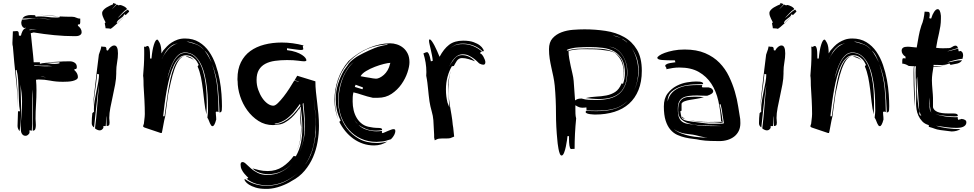

<svg xmlns="http://www.w3.org/2000/svg" viewBox="-20 -879 6276 1237"><path d="M121 -753Q144 -753 166.5 -756.5Q189 -760 212 -760Q237 -760 261.5 -757.5Q286 -755 311 -753Q282 -758 253 -759.5Q224 -761 195 -761Q177 -761 159.5 -760.5Q142 -760 124 -759Q132 -772 147 -777Q162 -782 176 -782H181L206 -781L210 -771Q218 -773 225 -773H241Q265 -773 289 -769.5Q313 -766 339 -766H351Q357 -766 364 -768L366 -773Q405 -771 445 -771Q460 -771 471.5 -765Q483 -759 497 -759V-736Q497 -730 495 -725.5Q493 -721 488 -721L482 -722V-713Q492 -706 499 -695Q506 -684 506 -672Q506 -663 501.5 -658Q497 -653 490 -650Q483 -647 475 -646.5Q467 -646 460 -646Q397 -646 330 -652.5Q263 -659 197 -670L178 -665Q179 -661 180.5 -646.5Q182 -632 184 -611.5Q186 -591 188.5 -568Q191 -545 193 -525.5Q195 -506 196 -492.5Q197 -479 197 -478H237V-468Q255 -473 268 -473Q284 -473 299 -470Q314 -467 332 -467Q340 -467 347.5 -468Q355 -469 363 -471V-478Q348 -477 333 -476.5Q318 -476 303 -476Q293 -476 283.5 -476.5Q274 -477 265 -478Q307 -478 347.5 -481Q388 -484 430 -484Q447 -484 461 -475Q475 -466 475 -447Q475 -442 473 -438Q471 -434 466 -434L460 -435V-426Q470 -418 476 -406.5Q482 -395 482 -383Q482 -373 472.5 -367Q463 -361 449 -357.5Q435 -354 417.5 -353Q400 -352 385 -352Q341 -352 303.5 -359.5Q266 -367 228 -367Q222 -367 212 -365Q215 -332 215 -298Q215 -252 212 -205.5Q209 -159 209 -113Q209 -106 210 -95Q211 -84 211 -73Q211 -59 207.5 -48Q204 -37 191 -37V-303Q188 -273 187.5 -243.5Q187 -214 187 -185V-81Q187 -60 185 -37L170 -40V-22Q166 -15 159.5 -9.5Q153 -4 145 -4Q135 -4 129 -8.5Q123 -13 119.5 -20Q116 -27 115 -35.5Q114 -44 114 -51Q114 -94 118 -138Q122 -182 122 -226Q122 -253 119 -280Q116 -307 112 -334Q113 -292 114.5 -251.5Q116 -211 116 -170Q116 -135 114 -101.5Q112 -68 106 -34Q93 -50 93 -68Q93 -91 94.5 -115Q96 -139 96 -162H109Q103 -195 102 -228L100 -295Q99 -329 97 -362.5Q95 -396 87 -429L81 -426Q95 -308 96 -188Q93 -284 82 -378Q71 -478 63 -579Q61 -584 60.5 -590.5Q60 -597 60 -603Q60 -622 61.5 -639.5Q63 -657 63 -677L88 -679Q99 -679 100.5 -667.5Q102 -656 102 -649H115Q117 -662 124.5 -677.5Q132 -693 146 -698L145 -701L136 -698Q126 -703 121.5 -712.5Q117 -722 117 -733Q117 -738 119 -743Q121 -748 121 -753ZM201 -455Q218 -455 234.5 -453.5Q251 -452 268 -452H277L317 -453Q288 -457 259 -456Q230 -455 201 -459ZM297 -778Q264 -782 231 -784Q283 -782 336 -776Q349 -775 361 -774Q328 -774 297 -778ZM172 -684Q178 -686 193.5 -687Q209 -688 216 -689H192Q176 -689 169 -688ZM240 -386Q251 -384 262 -383Q270 -382 278 -380Q270 -382 263 -384Q254 -386 243 -386ZM366 -774H361Q363 -774 366 -773ZM283 -380Q281 -380 278 -380Q281 -380 283 -380Z M592 -52Q596 -80 599.5 -117.5Q603 -155 606 -193Q609 -231 612 -267.5Q615 -304 618 -331Q613 -304 609 -269Q605 -234 601 -197Q597 -160 593 -123.5Q589 -87 586 -58Q571 -68 571 -85Q571 -105 572 -118.5Q573 -132 575 -150L586 -160Q585 -165 585 -169V-179Q585 -202 590 -231.5Q595 -261 601.5 -291.5Q608 -322 613 -350.5Q618 -379 618 -400L606 -403Q604 -379 600 -348.5Q596 -318 591.5 -285.5Q587 -253 583 -221Q581 -204 579 -189Q581 -217 584 -249Q589 -295 594.5 -340.5Q600 -386 605 -430Q610 -474 615 -511Q615 -526 622.5 -543.5Q630 -561 633 -580Q639 -578 643 -578H650Q660 -578 663 -573.5Q666 -569 666 -561V-556L675 -553Q683 -568 694 -577Q705 -586 716 -586Q740 -586 740 -535Q740 -508 734.5 -477.5Q729 -447 729 -418V-405Q729 -373 722 -335.5Q715 -298 706.5 -259.5Q698 -221 691 -185Q684 -149 684 -119Q684 -112 685 -104Q686 -96 686 -89Q686 -74 680.5 -70.5Q675 -67 667 -67Q667 -80 666 -99Q665 -118 665 -133Q663 -122 663 -103Q663 -84 661 -67H646V-55Q637 -39 622 -39Q615 -39 606 -43Q597 -47 592 -52ZM798 -820Q781 -810 767 -794Q753 -778 738 -763Q747 -769 754 -776Q761 -783 768.5 -790Q776 -797 784.5 -804Q793 -811 804 -817Q807 -813 809.5 -810Q812 -807 812 -804L789 -781Q789 -783 785.5 -785Q782 -787 780 -787Q777 -777 770 -771Q763 -765 756 -760Q749 -755 742 -749Q735 -743 732 -733V-731Q732 -730 735 -730L785 -777L766 -758Q752 -744 736.5 -729.5Q721 -715 707.5 -704Q694 -693 691 -693L690 -694Q683 -696 675.5 -696Q668 -696 660 -697Q660 -705 657.5 -714Q655 -723 655 -728Q655 -733 660 -733Q660 -736 656.5 -742.5Q653 -749 649 -757.5Q645 -766 641.5 -775.5Q638 -785 638 -795Q638 -805 646.5 -814.5Q655 -824 666.5 -831Q678 -838 689 -843Q700 -848 705 -850Q709 -850 708 -854.5Q707 -859 711 -859L729 -853Q727 -848 716.5 -836.5Q706 -825 701 -820Q708 -825 717.5 -835Q727 -845 732 -850Q737 -848 741 -846Q745 -844 747 -844L750 -847Q757 -847 765.5 -844Q774 -841 781 -837Q788 -833 793 -828Q798 -823 798 -820ZM577 -165Q578 -176 579 -187Q578 -175 577 -165Z M902 -64Q902 -69 905 -76Q908 -83 908 -91Q911 -115 912 -125.5Q913 -136 913 -144Q913 -186 910.5 -234.5Q908 -283 905 -328Q905 -342 904.5 -361Q904 -380 902 -391Q905 -426 907 -460Q909 -494 909 -529V-554Q909 -567 908 -580Q911 -577 914 -577Q918 -577 922.5 -580Q927 -583 931 -583Q938 -583 942.5 -568Q947 -553 947 -502H956Q961 -558 971.5 -591Q982 -624 993 -624Q998 -624 1009 -602.5Q1020 -581 1020 -535L1031 -553Q1042 -566 1055.5 -580Q1069 -594 1086 -605Q1103 -616 1124 -623.5Q1145 -631 1172 -631Q1224 -631 1262.5 -607.5Q1301 -584 1327 -546.5Q1353 -509 1369.5 -461.5Q1386 -414 1395 -365.5Q1404 -317 1407 -272Q1410 -227 1410 -195Q1410 -166 1406.5 -160.5Q1403 -155 1394 -154Q1392 -231 1384 -311Q1376 -391 1346 -466Q1373 -387 1380.5 -310.5Q1388 -234 1388 -157Q1382 -160 1377 -160Q1373 -160 1370 -157Q1370 -149 1371 -140Q1372 -132 1372.5 -124Q1373 -116 1373 -109Q1367 -86 1361 -76Q1355 -66 1350 -66Q1344 -66 1340 -71.5Q1336 -77 1332.5 -85Q1329 -93 1325.5 -102.5Q1322 -112 1316 -121Q1318 -138 1319 -148.5Q1320 -159 1320 -166Q1320 -193 1319 -231Q1318 -269 1313.5 -310.5Q1309 -352 1299.5 -393.5Q1290 -435 1273.5 -467.5Q1257 -500 1232 -520.5Q1207 -541 1172 -541Q1148 -541 1129.5 -525Q1111 -509 1097.5 -484Q1084 -459 1074 -429.5Q1064 -400 1058 -373Q1067 -401 1076.5 -430Q1086 -459 1099.5 -483Q1113 -507 1131 -522.5Q1149 -538 1173 -538Q1204 -538 1226.5 -521Q1249 -504 1264.5 -477Q1280 -450 1289.5 -415.5Q1299 -381 1304 -345.5Q1309 -310 1310.5 -276.5Q1312 -243 1312 -219Q1312 -200 1311.5 -181Q1311 -162 1310 -142Q1301 -180 1296.5 -221.5Q1292 -263 1287 -303.5Q1282 -344 1274.5 -381.5Q1267 -419 1253 -451L1260 -461Q1250 -484 1237.5 -496.5Q1225 -509 1213 -515Q1201 -521 1191 -522Q1181 -523 1178 -523Q1153 -523 1133.5 -505Q1114 -487 1099.5 -456.5Q1085 -426 1074 -386Q1063 -346 1055 -302Q1047 -258 1041 -213.5Q1035 -169 1031 -130H1040Q1045 -164 1050.5 -205Q1056 -246 1062.5 -288.5Q1069 -331 1078 -371Q1087 -411 1099.5 -443Q1112 -475 1129 -495Q1145 -514 1168 -517Q1146 -512 1131 -489Q1115 -465 1103 -430Q1091 -395 1081.5 -353.5Q1072 -312 1064 -274L1044 -128Q1040 -114 1038 -103L1034 -82Q1032 -72 1030 -60.5Q1028 -49 1025 -34L1022 -22H1016L915 -56Q910 -57 907.5 -59Q905 -61 902 -64ZM1076 -577Q1056 -560 1044.5 -540.5Q1033 -521 1023 -501V-500Q1037 -529 1062 -559Q1086 -587 1126 -601Q1113 -597 1101 -593Q1087 -588 1076 -577ZM1196 -610Q1191 -611 1182 -611Q1214 -603 1242 -593.5Q1270 -584 1295 -556Q1278 -579 1250.5 -592Q1223 -605 1196 -610ZM1223 -496Q1215 -502 1204.5 -505.5Q1194 -509 1179 -515L1178 -517Q1195 -516 1208 -509.5Q1221 -503 1233 -487ZM1297 -554Q1311 -537 1323 -515Q1335 -493 1344 -476Q1334 -499 1325 -518Q1316 -537 1297 -554Z M1904 -352V-354L1878 -362L1895 -391L2012 -355Q2012 -322 2015.5 -287.5Q2019 -253 2023.5 -217Q2028 -181 2031.5 -143.5Q2035 -106 2035 -68Q2035 -17 2026 35Q2017 87 1996.5 134Q1976 181 1942.5 221Q1909 261 1859 287Q1832 305 1789.5 320.5Q1747 336 1706 338H1694Q1654 338 1627 329.5Q1600 321 1584 310.5Q1568 300 1561.5 290.5Q1555 281 1555 279Q1555 275 1559 275Q1590 298 1626 308Q1662 318 1698 318Q1759 318 1811 294Q1861 270 1901 234Q1861 269 1810 292Q1758 315 1699 315Q1664 315 1630.5 305Q1597 295 1568 272Q1571 272 1575 270.5Q1579 269 1579 265L1571 258Q1564 251 1554.5 240Q1545 229 1537.5 214Q1530 199 1530 182Q1530 165 1543 165Q1553 165 1566 178Q1579 191 1597 206.5Q1615 222 1640.5 235Q1666 248 1701 248Q1751 248 1791 228.5Q1831 209 1861 175Q1832 207 1793.5 225Q1755 243 1706 243Q1676 243 1649.5 233Q1623 223 1607 206Q1624 211 1649.5 217Q1675 223 1705 223Q1759 223 1800.5 195.5Q1842 168 1872 126L1886 128Q1909 88 1918.5 42.5Q1928 -3 1928 -53Q1928 -87 1925 -122Q1922 -157 1917 -193L1912 -186Q1917 -151 1919.5 -117.5Q1922 -84 1922 -52Q1922 -12 1914 27.5Q1906 67 1889 100Q1906 65 1913 25.5Q1920 -14 1920 -59Q1915 -85 1915 -111Q1915 -137 1913 -163L1911 -183Q1904 -173 1890 -155Q1876 -137 1857 -119.5Q1838 -102 1814.5 -89Q1791 -76 1765 -76L1740 -73Q1687 -73 1645 -100Q1603 -127 1573 -168.5Q1543 -210 1527 -259.5Q1511 -309 1511 -355Q1510 -360 1510 -363V-372Q1510 -433 1532 -477.5Q1554 -522 1592.5 -550Q1631 -578 1683 -591.5Q1735 -605 1795 -605Q1865 -605 1937 -586Q1931 -584 1931 -579Q1931 -575 1932.5 -571.5Q1934 -568 1934 -564V-562Q1931 -557 1920 -557Q1909 -557 1888 -560Q1867 -563 1829 -568V-556Q1863 -552 1887 -543.5Q1911 -535 1926 -525Q1941 -515 1947.5 -506Q1954 -497 1954 -491Q1954 -487 1949.5 -485.5Q1945 -484 1940 -484Q1929 -484 1900.5 -488Q1872 -492 1829 -492Q1788 -492 1752 -487Q1716 -482 1689.5 -468Q1663 -454 1648 -429Q1633 -404 1633 -364Q1633 -331 1643.5 -301Q1654 -271 1669.5 -248Q1685 -225 1704 -211.5Q1723 -198 1741 -198Q1753 -198 1770.5 -215Q1788 -232 1807.5 -257Q1827 -282 1845 -310Q1863 -338 1876 -360ZM1868 -151Q1858 -141 1846 -129.5Q1834 -118 1819.5 -108.5Q1805 -99 1787 -91.5Q1769 -84 1748 -82L1755 -79Q1785 -83 1810 -96.5Q1835 -110 1854.5 -128Q1874 -146 1889 -165Q1904 -184 1915 -198L1913 -210Q1904 -197 1891.5 -181Q1879 -165 1868 -151ZM1941 -54Q1941 -10 1932 32Q1923 72 1907 107Q1924 71 1934 28Q1945 -16 1945 -62Q1945 -85 1943.5 -109Q1942 -133 1940 -157L1935 -216L1930 -210Q1934 -171 1937.5 -132Q1941 -93 1941 -54ZM2015 -60Q2015 -113 2010.5 -163Q2006 -213 2000 -262Q2004 -216 2009 -170.5Q2014 -125 2014 -77Q2014 -44 2010.5 -7.5Q2007 29 1998 65Q1989 101 1973 135Q1958 167 1935 195Q1975 149 1992 91Q2010 31 2015 -28Z M2499 18Q2461 31 2441 32.5Q2421 34 2406 35Q2350 35 2305 14Q2260 -7 2228 -43Q2196 -79 2178.5 -127.5Q2161 -176 2161 -231Q2161 -263 2167 -297.5Q2173 -332 2185 -365.5Q2197 -399 2216 -428Q2234 -457 2259 -480Q2233 -459 2215 -430Q2196 -401 2183 -367.5Q2170 -334 2164 -298.5Q2158 -263 2158 -230Q2158 -188 2171.5 -140.5Q2185 -93 2215 -52.5Q2245 -12 2292.5 15Q2340 42 2408 42Q2440 42 2475 33Q2437 58 2390 58Q2352 58 2318.5 46.5Q2285 35 2256.5 14.5Q2228 -6 2205 -34Q2182 -62 2166 -94L2175 -102Q2158 -136 2150.5 -170Q2143 -204 2143 -239Q2143 -290 2157.5 -337Q2172 -384 2196 -426L2220 -459Q2226 -470 2237.5 -481Q2249 -492 2263 -502.5Q2277 -513 2292.5 -521.5Q2308 -530 2322 -537Q2358 -555 2394 -569.5Q2430 -584 2478 -591L2474 -594Q2382 -585 2318 -549.5Q2254 -514 2214 -463Q2174 -412 2156 -351.5Q2138 -291 2138 -233Q2138 -202 2143.5 -170.5Q2149 -139 2160 -108Q2135 -168 2135 -235Q2135 -301 2157 -366Q2179 -431 2226 -486Q2286 -541 2357 -570.5Q2428 -600 2494 -600Q2515 -600 2537 -593Q2559 -586 2577 -571.5Q2595 -557 2606.5 -534Q2618 -511 2618 -478Q2618 -451 2605 -412Q2592 -373 2566.5 -336.5Q2541 -300 2503 -274.5Q2465 -249 2415 -249H2382Q2345 -257 2314.5 -267.5Q2284 -278 2257 -284Q2253 -268 2252.5 -253.5Q2252 -239 2252 -225Q2252 -196 2258.5 -168.5Q2265 -141 2279 -118Q2293 -95 2314.5 -79.5Q2336 -64 2367 -60Q2386 -56 2400 -55.5Q2414 -55 2423.5 -54.5Q2433 -54 2437.5 -51.5Q2442 -49 2442 -42Q2432 -39 2421.5 -38Q2411 -37 2400 -37Q2365 -37 2337 -48.5Q2309 -60 2289 -75Q2312 -52 2344 -42.5Q2376 -33 2407 -33Q2424 -33 2442 -36Q2440 -30 2440 -29Q2440 -23 2445 -21Q2449 -22 2459 -26.5Q2469 -31 2479.5 -35.5Q2490 -40 2500 -43.5Q2510 -47 2514 -47Q2519 -47 2523 -45.5Q2527 -44 2527 -34Q2527 -24 2520 -10Q2513 4 2499 18ZM2361 -378 2383 -374Q2394 -372 2403 -372Q2413 -372 2426.5 -378.5Q2440 -385 2453.5 -397Q2467 -409 2477.5 -427Q2488 -445 2493 -468L2495 -474Q2481 -474 2453 -467Q2425 -460 2395 -448.5Q2365 -437 2339 -421.5Q2313 -406 2303 -388Q2318 -385 2332.5 -382.5Q2347 -380 2361 -378ZM2315 -304Q2317 -306 2317.5 -310Q2318 -314 2318 -316L2271 -333L2266 -319ZM2287 -77Q2280 -85 2273 -93Q2267 -100 2263 -107Q2272 -90 2287 -77Z M2881 11Q2871 13 2859 13H2830Q2804 13 2793.5 19Q2783 25 2781 25L2777 7V-11L2772 -105Q2770 -132 2761 -163Q2752 -194 2747 -226Q2744 -247 2742 -266L2738 -305Q2736 -325 2733.5 -346Q2731 -367 2726 -391Q2726 -397 2726.5 -403Q2727 -409 2727 -415Q2727 -446 2722 -476Q2717 -506 2708 -535Q2715 -538 2721 -540.5Q2727 -543 2732 -543Q2737 -543 2743 -531.5Q2749 -520 2756 -484Q2758 -484 2762 -485.5Q2766 -487 2768 -487Q2767 -504 2763 -523.5Q2759 -543 2755 -561Q2751 -579 2747.5 -593.5Q2744 -608 2744 -617Q2744 -619 2744.5 -622Q2745 -625 2749 -625Q2754 -625 2762 -614Q2770 -603 2779 -586Q2788 -569 2796.5 -549.5Q2805 -530 2812 -513Q2839 -564 2873.5 -590.5Q2908 -617 2964 -617Q3005 -617 3031 -607.5Q3057 -598 3071.5 -586.5Q3086 -575 3091 -565L3097 -555Q3097 -549 3091 -547Q3065 -572 3032 -585Q2999 -598 2964 -598Q2930 -598 2913 -589Q2897 -581 2879 -569Q2898 -581 2914 -588Q2931 -595 2963 -595Q2998 -595 3030 -581.5Q3062 -568 3085 -547Q3080 -545 3076.5 -542.5Q3073 -540 3073 -535Q3078 -535 3084 -528.5Q3090 -522 3095 -513Q3100 -504 3103.5 -494.5Q3107 -485 3107 -479Q3107 -462 3094 -462Q3084 -462 3070 -469Q3067 -470 3057.5 -480Q3048 -490 3034 -500.5Q3020 -511 3002 -520Q2984 -529 2962 -529Q2944 -529 2930.5 -521.5Q2917 -514 2906 -501.5Q2895 -489 2886 -473L2873 -449Q2888 -476 2906 -498Q2926 -524 2956 -524Q2982 -524 3004 -512.5Q3026 -501 3040 -484Q3023 -491 3000 -498Q2977 -505 2956 -505Q2945 -505 2937 -500Q2929 -495 2923.5 -487.5Q2918 -480 2913.5 -471Q2909 -462 2904 -454L2891 -452Q2874 -423 2863.5 -384.5Q2853 -346 2853 -304Q2853 -279 2855.5 -259Q2858 -239 2863 -218L2875 -187L2873 -216Q2871 -250 2869 -276.5Q2867 -303 2867 -335Q2869 -364 2875 -390Q2880 -412 2890 -431Q2878 -407 2874 -376Q2869 -342 2869 -304Q2869 -274 2872 -247Q2875 -220 2879.5 -193Q2884 -166 2889 -137.5Q2894 -109 2897 -75L2900 -56L2906 1ZM2893 -436 2890 -431Z M3687 -201V-180Q3687 -163 3687.5 -146.5Q3688 -130 3692 -116Q3687 -67 3684.5 -18Q3682 31 3682 80L3660 81Q3655 81 3652.5 74.5Q3650 68 3648.5 58.5Q3647 49 3646.5 38Q3646 27 3646 18V-2H3636Q3636 4 3633 24Q3630 44 3625.5 66Q3621 88 3614 105.5Q3607 123 3598 123Q3591 123 3586 109.5Q3581 96 3578 79Q3575 62 3573 46.5Q3571 31 3571 26Q3562 -62 3562 -150.5Q3562 -239 3554 -327Q3551 -357 3545 -385.5Q3539 -414 3532.5 -443Q3526 -472 3521.5 -501Q3517 -530 3517 -562Q3517 -607 3540 -632.5Q3563 -658 3597.5 -671Q3632 -684 3672 -687Q3712 -690 3746 -690Q3815 -690 3881.5 -680Q3948 -670 4000 -641Q4052 -612 4083.5 -559.5Q4115 -507 4115 -423Q4115 -352 4093.5 -299Q4072 -246 4033 -211Q3994 -176 3938.5 -158.5Q3883 -141 3815 -141Q3812 -141 3802 -141.5Q3792 -142 3781 -143.5Q3770 -145 3761.5 -148.5Q3753 -152 3753 -158L3756 -165Q3773 -164 3790 -163.5Q3807 -163 3824 -163Q3854 -163 3883.5 -166Q3913 -169 3941 -178Q3969 -187 3993 -203Q4015 -218 4034 -241Q4014 -218 3991 -203Q3966 -187 3937.5 -179Q3909 -171 3878.5 -168.5Q3848 -166 3817 -166Q3803 -166 3788 -166.5Q3773 -167 3759 -168L3758 -187Q3750 -186 3744 -185.5Q3738 -185 3733 -185Q3721 -185 3711 -188.5Q3701 -192 3687 -201ZM3778 -576Q3744 -576 3706 -573.5Q3668 -571 3636 -560L3631 -552Q3669 -563 3701 -565Q3733 -567 3762 -567H3766Q3809 -567 3851 -564.5Q3893 -562 3926 -547.5Q3959 -533 3979.5 -502.5Q4000 -472 4000 -416Q4000 -399 3997 -384Q3994 -369 3989 -354Q3993 -368 3995.5 -382.5Q3998 -397 3998 -412Q3998 -450 3985 -481Q3972 -512 3943 -537L3936 -541Q3921 -548 3898.5 -552Q3876 -556 3851 -558.5Q3826 -561 3800.5 -561.5Q3775 -562 3753 -562H3725Q3707 -562 3683.5 -559Q3660 -556 3643 -551Q3643 -526 3647.5 -501.5Q3652 -477 3657 -453L3668 -405Q3674 -381 3676 -357L3685 -232Q3692 -237 3700.5 -240.5Q3709 -244 3723 -244H3728Q3750 -237 3773.5 -236Q3797 -235 3820 -235Q3868 -235 3905.5 -244Q3943 -253 3969 -274.5Q3995 -296 4008.5 -331.5Q4022 -367 4022 -419Q4022 -442 4014.5 -469.5Q4007 -497 3992 -521Q3977 -545 3954 -561Q3932 -577 3903 -578Q3931 -575 3953 -560Q3975 -545 3990 -522Q4005 -499 4012.5 -471.5Q4020 -444 4020 -418Q4020 -327 3976 -284Q3932 -241 3841 -241Q3819 -241 3797 -243L3753 -247Q3786 -255 3820.5 -256.5Q3855 -258 3886.5 -264Q3918 -270 3943.5 -286.5Q3969 -303 3985 -342L3994 -339Q4006 -372 4006 -408Q4006 -463 3987.5 -496Q3969 -529 3938 -547Q3907 -565 3865.5 -570.5Q3824 -576 3778 -576ZM4095 -425Q4095 -466 4084 -500.5Q4073 -535 4050 -568Q4071 -535 4081.5 -497.5Q4092 -460 4092 -421Q4092 -358 4067 -300Q4080 -328 4087 -359Q4095 -392 4095 -425ZM3927 -651Q3941 -646 3954.5 -642.5Q3968 -639 3982 -633Q3957 -646 3927 -651ZM4022 -603Q4018 -611 4004 -620Q3991 -628 3983 -632Q3993 -624 4002 -619Q4012 -613 4022 -603Z M4536 -262Q4509 -262 4495.5 -263Q4482 -264 4471 -264Q4441 -264 4418 -261Q4395 -258 4379 -249Q4363 -240 4355 -223Q4347 -206 4347 -178Q4347 -137 4356.5 -117.5Q4366 -98 4383.5 -89.5Q4401 -81 4426 -79Q4451 -77 4482 -70Q4500 -68 4518 -67.5Q4536 -67 4554 -67H4626Q4576 -70 4526.5 -70.5Q4477 -71 4437.5 -79Q4398 -87 4373.5 -107Q4349 -127 4349 -168Q4349 -201 4357.5 -218.5Q4366 -236 4380.5 -244.5Q4395 -253 4415 -254.5Q4435 -256 4458 -256Q4486 -256 4515 -253Q4492 -246 4468.5 -242.5Q4445 -239 4425 -235.5Q4405 -232 4390.5 -226.5Q4376 -221 4371 -211V-166L4363 -162Q4367 -137 4370.5 -124.5Q4374 -112 4390 -105.5Q4406 -99 4441.5 -95Q4477 -91 4545 -82H4617Q4636 -82 4639.5 -83.5Q4643 -85 4644 -85L4635 -139Q4633 -159 4630 -175Q4627 -191 4622 -209Q4621 -206 4616 -206Q4621 -189 4624.5 -170Q4628 -151 4630.5 -134Q4633 -117 4634.5 -105Q4636 -93 4638 -91L4632 -89Q4630 -88 4626 -88H4620Q4613 -88 4604 -89.5Q4595 -91 4581 -91H4548Q4509 -91 4476 -95Q4445 -99 4422 -105Q4445 -100 4478 -97Q4513 -93 4543 -93Q4556 -93 4570.5 -93.5Q4585 -94 4602 -94H4635Q4632 -97 4628 -97H4626Q4622 -166 4608 -229Q4594 -292 4563 -339.5Q4532 -387 4482 -415.5Q4432 -444 4357 -444Q4336 -444 4315 -441Q4294 -438 4272 -433Q4274 -435 4274 -437Q4274 -442 4270 -446.5Q4266 -451 4266 -456Q4266 -462 4278.5 -467.5Q4291 -473 4332 -478Q4330 -480 4329.5 -484Q4329 -488 4329 -490Q4275 -490 4245 -492.5Q4215 -495 4215 -507Q4215 -512 4227.5 -521Q4240 -530 4263 -538.5Q4286 -547 4318.5 -553.5Q4351 -560 4391 -560Q4468 -560 4523 -536.5Q4578 -513 4615.5 -474.5Q4653 -436 4676.5 -387Q4700 -338 4714.5 -288.5Q4729 -239 4736 -192.5Q4743 -146 4749 -112Q4749 -106 4749.5 -100Q4750 -94 4750 -86Q4750 -57 4739.5 -35.5Q4729 -14 4710.5 0.5Q4692 15 4667.5 22.5Q4643 30 4615 30Q4593 30 4558 29Q4523 28 4491 23Q4470 18 4445 15.5Q4420 13 4394 7Q4368 1 4343.5 -10Q4319 -21 4299.5 -43.5Q4280 -66 4268.5 -102Q4257 -138 4257 -193Q4257 -245 4281 -276.5Q4305 -308 4338.5 -325.5Q4372 -343 4407 -348.5Q4442 -354 4464 -354Q4492 -354 4501 -350Q4510 -346 4510 -342Q4510 -339 4509 -337Q4484 -337 4445 -335Q4406 -333 4369.5 -322Q4333 -311 4307 -288.5Q4281 -266 4281 -225Q4290 -262 4311.5 -283.5Q4333 -305 4361 -315.5Q4389 -326 4418.5 -328.5Q4448 -331 4472 -331H4506Q4502 -327 4502 -323Q4502 -319 4506 -316H4545Q4561 -313 4568 -305.5Q4575 -298 4575 -292Q4575 -283 4566 -276Q4557 -269 4536 -262ZM4368 -20Q4396 -9 4425.5 -3Q4455 3 4484 5Q4513 8 4538 8Q4518 6 4498 1Q4477 -4 4461 -8Q4444 -12 4427.5 -13.5Q4411 -15 4393.5 -18Q4376 -21 4358 -27.5Q4340 -34 4322 -47Q4341 -30 4368 -20ZM4378 -125Q4377 -126 4384 -119Q4390 -113 4400 -110Q4395 -112 4385 -115Q4374 -119 4374 -127ZM4403 -110Q4402 -110 4400 -110Q4401 -110 4403 -110Z M4891 -52Q4895 -80 4898.5 -117.5Q4902 -155 4905 -193Q4908 -231 4911 -267.5Q4914 -304 4917 -331Q4912 -304 4908 -269Q4904 -234 4900 -197Q4896 -160 4892 -123.5Q4888 -87 4885 -58Q4870 -68 4870 -85Q4870 -105 4871 -118.5Q4872 -132 4874 -150L4885 -160Q4884 -165 4884 -169V-179Q4884 -202 4889 -231.5Q4894 -261 4900.5 -291.5Q4907 -322 4912 -350.5Q4917 -379 4917 -400L4905 -403Q4903 -379 4899 -348.5Q4895 -318 4890.5 -285.5Q4886 -253 4882 -221Q4880 -204 4878 -189Q4880 -217 4883 -249Q4888 -295 4893.5 -340.5Q4899 -386 4904 -430Q4909 -474 4914 -511Q4914 -526 4921.5 -543.5Q4929 -561 4932 -580Q4938 -578 4942 -578H4949Q4959 -578 4962 -573.5Q4965 -569 4965 -561V-556L4974 -553Q4982 -568 4993 -577Q5004 -586 5015 -586Q5039 -586 5039 -535Q5039 -508 5033.5 -477.5Q5028 -447 5028 -418V-405Q5028 -373 5021 -335.5Q5014 -298 5005.5 -259.5Q4997 -221 4990 -185Q4983 -149 4983 -119Q4983 -112 4984 -104Q4985 -96 4985 -89Q4985 -74 4979.5 -70.5Q4974 -67 4966 -67Q4966 -80 4965 -99Q4964 -118 4964 -133Q4962 -122 4962 -103Q4962 -84 4960 -67H4945V-55Q4936 -39 4921 -39Q4914 -39 4905 -43Q4896 -47 4891 -52ZM5097 -820Q5080 -810 5066 -794Q5052 -778 5037 -763Q5046 -769 5053 -776Q5060 -783 5067.5 -790Q5075 -797 5083.5 -804Q5092 -811 5103 -817Q5106 -813 5108.5 -810Q5111 -807 5111 -804L5088 -781Q5088 -783 5084.5 -785Q5081 -787 5079 -787Q5076 -777 5069 -771Q5062 -765 5055 -760Q5048 -755 5041 -749Q5034 -743 5031 -733V-731Q5031 -730 5034 -730L5084 -777L5065 -758Q5051 -744 5035.5 -729.5Q5020 -715 5006.5 -704Q4993 -693 4990 -693L4989 -694Q4982 -696 4974.5 -696Q4967 -696 4959 -697Q4959 -705 4956.5 -714Q4954 -723 4954 -728Q4954 -733 4959 -733Q4959 -736 4955.5 -742.5Q4952 -749 4948 -757.5Q4944 -766 4940.5 -775.5Q4937 -785 4937 -795Q4937 -805 4945.5 -814.5Q4954 -824 4965.5 -831Q4977 -838 4988 -843Q4999 -848 5004 -850Q5008 -850 5007 -854.5Q5006 -859 5010 -859L5028 -853Q5026 -848 5015.5 -836.5Q5005 -825 5000 -820Q5007 -825 5016.5 -835Q5026 -845 5031 -850Q5036 -848 5040 -846Q5044 -844 5046 -844L5049 -847Q5056 -847 5064.5 -844Q5073 -841 5080 -837Q5087 -833 5092 -828Q5097 -823 5097 -820ZM4876 -165Q4877 -176 4878 -187Q4877 -175 4876 -165Z M5201 -64Q5201 -69 5204 -76Q5207 -83 5207 -91Q5210 -115 5211 -125.5Q5212 -136 5212 -144Q5212 -186 5209.5 -234.5Q5207 -283 5204 -328Q5204 -342 5203.5 -361Q5203 -380 5201 -391Q5204 -426 5206 -460Q5208 -494 5208 -529V-554Q5208 -567 5207 -580Q5210 -577 5213 -577Q5217 -577 5221.5 -580Q5226 -583 5230 -583Q5237 -583 5241.5 -568Q5246 -553 5246 -502H5255Q5260 -558 5270.5 -591Q5281 -624 5292 -624Q5297 -624 5308 -602.5Q5319 -581 5319 -535L5330 -553Q5341 -566 5354.5 -580Q5368 -594 5385 -605Q5402 -616 5423 -623.5Q5444 -631 5471 -631Q5523 -631 5561.5 -607.5Q5600 -584 5626 -546.5Q5652 -509 5668.5 -461.5Q5685 -414 5694 -365.5Q5703 -317 5706 -272Q5709 -227 5709 -195Q5709 -166 5705.5 -160.5Q5702 -155 5693 -154Q5691 -231 5683 -311Q5675 -391 5645 -466Q5672 -387 5679.5 -310.5Q5687 -234 5687 -157Q5681 -160 5676 -160Q5672 -160 5669 -157Q5669 -149 5670 -140Q5671 -132 5671.5 -124Q5672 -116 5672 -109Q5666 -86 5660 -76Q5654 -66 5649 -66Q5643 -66 5639 -71.5Q5635 -77 5631.5 -85Q5628 -93 5624.5 -102.5Q5621 -112 5615 -121Q5617 -138 5618 -148.5Q5619 -159 5619 -166Q5619 -193 5618 -231Q5617 -269 5612.5 -310.5Q5608 -352 5598.5 -393.5Q5589 -435 5572.5 -467.5Q5556 -500 5531 -520.5Q5506 -541 5471 -541Q5447 -541 5428.5 -525Q5410 -509 5396.5 -484Q5383 -459 5373 -429.5Q5363 -400 5357 -373Q5366 -401 5375.5 -430Q5385 -459 5398.5 -483Q5412 -507 5430 -522.5Q5448 -538 5472 -538Q5503 -538 5525.5 -521Q5548 -504 5563.5 -477Q5579 -450 5588.5 -415.5Q5598 -381 5603 -345.5Q5608 -310 5609.5 -276.5Q5611 -243 5611 -219Q5611 -200 5610.5 -181Q5610 -162 5609 -142Q5600 -180 5595.5 -221.5Q5591 -263 5586 -303.5Q5581 -344 5573.5 -381.5Q5566 -419 5552 -451L5559 -461Q5549 -484 5536.5 -496.5Q5524 -509 5512 -515Q5500 -521 5490 -522Q5480 -523 5477 -523Q5452 -523 5432.5 -505Q5413 -487 5398.5 -456.5Q5384 -426 5373 -386Q5362 -346 5354 -302Q5346 -258 5340 -213.5Q5334 -169 5330 -130H5339Q5344 -164 5349.5 -205Q5355 -246 5361.5 -288.5Q5368 -331 5377 -371Q5386 -411 5398.5 -443Q5411 -475 5428 -495Q5444 -514 5467 -517Q5445 -512 5430 -489Q5414 -465 5402 -430Q5390 -395 5380.5 -353.5Q5371 -312 5363 -274L5343 -128Q5339 -114 5337 -103L5333 -82Q5331 -72 5329 -60.5Q5327 -49 5324 -34L5321 -22H5315L5214 -56Q5209 -57 5206.5 -59Q5204 -61 5201 -64ZM5375 -577Q5355 -560 5343.5 -540.5Q5332 -521 5322 -501V-500Q5336 -529 5361 -559Q5385 -587 5425 -601Q5412 -597 5400 -593Q5386 -588 5375 -577ZM5495 -610Q5490 -611 5481 -611Q5513 -603 5541 -593.5Q5569 -584 5594 -556Q5577 -579 5549.5 -592Q5522 -605 5495 -610ZM5522 -496Q5514 -502 5503.5 -505.5Q5493 -509 5478 -515L5477 -517Q5494 -516 5507 -509.5Q5520 -503 5532 -487ZM5596 -554Q5610 -537 5622 -515Q5634 -493 5643 -476Q5633 -499 5624 -518Q5615 -537 5596 -554Z M6181 -500Q6172 -500 6156.5 -497Q6141 -494 6125.5 -490Q6110 -486 6097.5 -482Q6085 -478 6082 -476Q6108 -480 6130 -485.5Q6152 -491 6178 -491Q6173 -482 6165 -477Q6157 -472 6147.5 -469.5Q6138 -467 6127 -465.5Q6116 -464 6104 -461L6097 -470Q6078 -463 6068 -461.5Q6058 -460 6047 -460Q6035 -460 6022.5 -460.5Q6010 -461 5995 -461Q5995 -456 5994 -453Q6017 -453 6033 -453.5Q6049 -454 6072 -457Q6050 -453 6033.5 -451Q6017 -449 5994 -449Q5990 -426 5987 -404Q5984 -382 5984 -361Q5984 -349 5985 -333Q5986 -317 5987.5 -300.5Q5989 -284 5990 -269.5Q5991 -255 5991 -248V-188Q5996 -168 6020 -158Q6044 -148 6089 -148H6121Q6138 -148 6144.5 -144.5Q6151 -141 6151 -135Q6151 -130 6143 -129.5Q6135 -129 6127 -129Q6098 -129 6066 -133Q6036 -137 6007 -142Q6036 -135 6068 -129Q6101 -124 6132 -124H6141Q6145 -124 6150 -125Q6150 -120 6150.5 -116Q6151 -112 6153 -107L6161 -109Q6164 -110 6168 -110.5Q6172 -111 6174 -113Q6206 -110 6206 -91Q6206 -80 6200 -73Q6194 -66 6185 -62Q6176 -58 6165 -56.5Q6154 -55 6144 -55Q6109 -55 6075.5 -59.5Q6042 -64 6010 -69Q6038 -59 6081 -53Q6124 -47 6168 -47Q6157 -40 6142 -36Q6127 -32 6111 -32L6039 -41Q6025 -43 6017.5 -45Q6010 -47 6003 -49.5Q5996 -52 5987.5 -55Q5979 -58 5964 -62V-73Q5938 -80 5922 -97Q5906 -114 5897 -134Q5888 -154 5885 -174.5Q5882 -195 5882 -211Q5882 -228 5882.5 -242.5Q5883 -257 5883 -272Q5883 -283 5882.5 -300Q5882 -317 5881 -336Q5880 -355 5879.5 -375Q5879 -395 5879 -413Q5879 -424 5879.5 -434Q5880 -444 5881 -452H5871Q5870 -445 5870 -436V-418Q5870 -389 5871 -360.5Q5872 -332 5872.5 -308Q5873 -284 5874 -266.5Q5875 -249 5875 -241V-201V-193Q5872 -220 5869 -270Q5866 -328 5866 -398V-416Q5866 -427 5866.5 -437Q5867 -447 5869 -452L5835 -454Q5824 -461 5813 -465Q5802 -469 5793 -469V-489Q5793 -495 5794.5 -499.5Q5796 -504 5804 -504Q5806 -504 5814 -502V-514Q5803 -520 5796 -530.5Q5789 -541 5789 -552Q5789 -578 5826 -578Q5840 -578 5855 -576Q5870 -574 5886 -573Q5890 -595 5893 -612.5Q5896 -630 5899 -646.5Q5902 -663 5906 -679.5Q5910 -696 5916 -714Q5925 -734 5930 -757.5Q5935 -781 5937 -804L5958 -803Q5963 -803 5966.5 -800Q5970 -797 5970 -786Q5970 -777 5967 -762L5979 -759Q5987 -786 5998.5 -803Q6010 -820 6021 -820Q6038 -820 6042 -777V-759Q6042 -733 6038.5 -710.5Q6035 -688 6030 -666Q6025 -644 6020 -621Q6015 -598 6011 -571Q6033 -568 6054 -568Q6064 -568 6074 -568.5Q6084 -569 6094 -569Q6104 -569 6115 -577Q6126 -585 6135 -585Q6143 -585 6147 -580Q6151 -575 6151 -569Q6133 -564 6115.5 -558.5Q6098 -553 6082 -548Q6098 -550 6116 -555.5Q6134 -561 6154 -566Q6154 -561 6154.5 -557Q6155 -553 6157 -548Q6159 -548 6162 -549Q6168 -551 6169 -551Q6179 -546 6182 -538.5Q6185 -531 6185 -522Q6185 -515 6183 -509.5Q6181 -504 6181 -500ZM5916 -131Q5902 -158 5901 -184Q5900 -210 5898 -233L5889 -385L5886 -367Q5886 -300 5890.5 -245.5Q5895 -191 5904 -161Q5904 -152 5903.5 -149Q5903 -146 5903 -144Q5903 -142 5905.5 -139Q5908 -136 5916 -131ZM5973 -185Q5971 -193 5971 -202V-251Q5970 -241 5969 -231.5Q5968 -222 5968 -212Q5968 -186 5971 -172Q5974 -160 5983 -152Q5978 -158 5976 -165Q5975 -173 5973 -185ZM5876 -186 5875 -193ZM5985 -151Q5984 -152 5983 -152Q5984 -152 5985 -151Z"/></svg>

Font: Finger Paint
Style: Regular
Weight: 400
Designer: Ralph du Carrois
Foundry: Ralph du Carrois
Version: Version 1.001